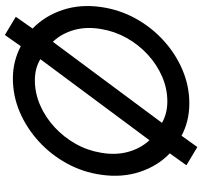

<svg xmlns="http://www.w3.org/2000/svg" viewBox="-41 -745 832 790"><g transform="rotate(90 375.0 -350.0)"><path d="M124 46 49 1 97.5 -68Q46 -117.5 21.2 -191Q-3.5 -264.5 9 -350Q19.5 -425 55.5 -490.8Q91.5 -556.5 146.2 -606.5Q201 -656.5 267.5 -684.8Q334 -713 405 -713Q442.5 -713 476 -704.8Q509.5 -696.5 538.5 -681L585 -746L660 -701L611 -632.5Q663 -583 687.2 -509.5Q711.5 -436 699 -350Q688.5 -275 652.5 -209.2Q616.5 -143.5 561.8 -93.5Q507 -43.5 440.8 -15.2Q374.5 13 303 13Q266 13 232.8 4.5Q199.5 -4 170 -19.5ZM152 -151.5 485.5 -600.5Q447 -622.5 397.5 -622.5Q344.5 -622.5 295 -601Q245.5 -579.5 204.5 -541.8Q163.5 -504 136 -454.8Q108.5 -405.5 99.5 -350Q89 -290 103.5 -238.5Q118 -187 152 -151.5ZM310 -77.5Q363 -77.5 412.5 -99Q462 -120.5 503 -158.2Q544 -196 571.8 -245.2Q599.5 -294.5 608.5 -350Q619 -410 604.8 -461.5Q590.5 -513 557 -549L223.5 -100Q261 -77.5 310 -77.5Z"/></g></svg>

Font: Urbanist Medium
Style: Italic
Weight: 500
Italic angle: -8°
Designer: Corey Hu
Foundry: Corey Hu
Version: Version 1.330; ttfautohint (v1.8.4.7-5d5b)